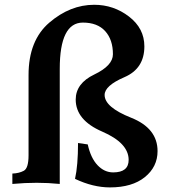

<svg xmlns="http://www.w3.org/2000/svg" viewBox="-20 -777 726 811"><path d="M444.3 14.6Q373 14.6 296.9 -21.5Q309.6 -77.6 309.6 -172.9L350.6 -167Q363.3 -109.4 392.1 -79.1Q420.9 -48.8 458 -48.8Q523.4 -48.8 523.4 -101.6Q523.4 -172.9 411.6 -221.2Q299.8 -269.5 299.8 -356.4Q299.8 -424.8 378.4 -462.4Q457 -500 457 -547.9Q457 -609.4 424.3 -645.5Q391.6 -681.6 330.1 -681.6Q232.4 -681.6 232.4 -486.3V0Q183.6 -4.9 134.8 -4.9Q85.9 -4.9 32.2 0V-43.9Q60.5 -44.9 80.6 -55.7Q100.6 -66.4 100.6 -121.1V-460Q100.6 -606.4 188.5 -681.6Q276.4 -756.8 377.9 -756.8Q460 -756.8 524.9 -707Q589.8 -657.2 589.8 -581.1Q589.8 -487.3 505.9 -451.2Q421.9 -415 421.9 -376Q421.9 -324.2 533.7 -279.8Q645.5 -235.4 645.5 -138.7Q645.5 -72.3 591.8 -28.8Q538.1 14.6 444.3 14.6Z"/></svg>

Font: Kelvinch
Style: Bold
Weight: 700
Designer: Paul James Miller
Foundry: High-Logic / Made with FontCreator
Version: Version 3.501;March 28, 2021;FontCreator 13.0.0.2683 64-bit